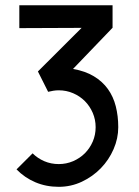

<svg xmlns="http://www.w3.org/2000/svg" viewBox="-20 -722 536 742"><path d="M207 0Q158.2 0 116.7 -17.6Q75.2 -35.2 43.9 -67.4L106 -129.4Q125 -110.4 151.1 -99.1Q177.2 -87.9 207 -87.9Q236.3 -87.9 262.5 -99.1Q288.6 -110.4 307.9 -129.6Q327.1 -148.9 338.4 -174.8Q349.6 -200.7 349.6 -230.5Q349.6 -259.8 338.4 -285.9Q327.1 -312 307.9 -331.3Q288.6 -350.6 262.5 -361.8Q236.3 -373 207 -373Q196.3 -373 186 -371.3Q175.8 -369.6 166 -367.2L126.5 -445.8L295.4 -614.3L54.7 -613.3V-701.7H415V-614.7L262.2 -455.6Q309.6 -447.3 342.8 -427.2Q376 -407.2 397 -377.9Q418 -348.6 427.5 -311Q437 -273.4 437 -230.5Q437 -187 418.9 -145.5Q400.9 -104 369.6 -71.8Q338.4 -39.6 296.4 -19.8Q254.4 0 207 0Z"/></svg>

Font: Aeronef
Style: Regular
Weight: 400
Designer: Peter Wiegel - CAT-Fonts Germany
Foundry: CAT-Fonts, Peter Wiegel
Version: Version 0.002